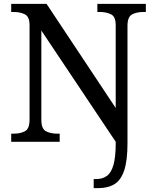

<svg xmlns="http://www.w3.org/2000/svg" viewBox="-20 -734 803 994"><path d="M465 240V193H479Q511 193 533.5 176.5Q556 160 567.5 119.5Q579 79 579 9V0L194 -576V-114Q194 -67 218 -54.5Q242 -42 276 -42H289V0H38V-42H51Q85 -42 109 -54.5Q133 -67 133 -114V-604Q133 -648 108.5 -660Q84 -672 51 -672H38V-714H221L579 -175V-604Q579 -648 554.5 -660Q530 -672 497 -672H484V-714H735V-672H722Q688 -672 664 -659.5Q640 -647 640 -600V8Q640 97 623 148Q606 199 572.5 219.5Q539 240 488 240Z"/></svg>

Font: NotoSerif-Regular
Style: Regular
Weight: 400
Designer: Monotype Design Team
Foundry: Monotype Imaging Inc.
Version: Version 2.007; ttfautohint (v1.8) -l 8 -r 50 -G 200 -x 14 -D